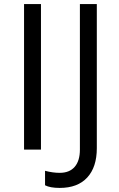

<svg xmlns="http://www.w3.org/2000/svg" viewBox="-20 -734 586 942"><path d="M181 -714H98V0H181ZM455 -7V-714H372V0Q372 55 346.5 84.5Q321 114 273 114Q239 114 201 104V175Q226 188 273 188Q361 188 408 137Q455 86 455 -7Z"/></svg>

Font: OpenSansMMV
Style: Regular
Weight: 400
Designer: Steve Matteson
Foundry: Ascender Corporation
Version: Version 4.000